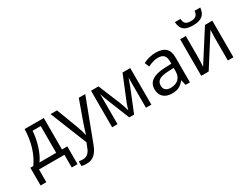

<svg xmlns="http://www.w3.org/2000/svg" viewBox="-73 -1479 3187 2439"><g transform="rotate(-30 1520.5 -259.0)"><path d="M561 186H476.1V0H103V186H19V-74.2H62Q127 -164.6 163.1 -283.4Q199.2 -402.3 201.2 -536.1H482.9V-74.2H561ZM397.9 -74.2V-466.8H278.8Q271.5 -358.9 237.1 -250.2Q202.6 -141.6 152.8 -74.2Z M582 -536.1H676.3L792 -231Q828.6 -131.3 836.9 -85H840.8Q845.2 -103 860.8 -152.6Q876.5 -202.1 887.2 -231.9L996.1 -536.1H1090.8L859.9 74.2Q826.2 163.1 779.8 201.7Q733.4 240.2 665 240.2Q628.4 240.2 592.3 231.9V162.1Q616.7 168 650.9 168Q692.9 168 722.2 144.8Q751.5 121.6 770 73.2L797.9 2Z M1460.9 -84Q1475.6 -137.2 1498 -193.8L1637.7 -536.1H1751V0H1671.9V-441.9Q1654.8 -388.7 1631.8 -330.1L1498 0H1426.8L1293 -332Q1283.2 -355.5 1273.7 -383.3Q1264.2 -411.1 1254.9 -441.9V0H1175.8V-536.1H1285.6L1420.9 -207Q1439 -161.1 1460.9 -84Z M2252.9 0 2235.8 -76.2H2231.9Q2191.9 -25.9 2152.1 -8.1Q2112.3 9.8 2051.8 9.8Q1972.7 9.8 1927.7 -31.7Q1882.8 -73.2 1882.8 -148.9Q1882.8 -312 2140.1 -319.8L2231 -323.2V-355Q2231 -416 2204.6 -445.1Q2178.2 -474.1 2120.1 -474.1Q2077.6 -474.1 2039.8 -461.4Q2002 -448.7 1968.8 -433.1L1941.9 -499Q1982.4 -520.5 2030.3 -532.7Q2078.1 -544.9 2125 -544.9Q2222.2 -544.9 2269.5 -502Q2316.9 -459 2316.9 -365.2V0ZM2071.8 -61Q2145.5 -61 2187.7 -100.8Q2230 -140.6 2230 -213.9V-262.2L2150.9 -258.8Q2058.6 -255.4 2016.4 -229.5Q1974.1 -203.6 1974.1 -147.9Q1974.1 -106 1999.8 -83.5Q2025.4 -61 2071.8 -61Z M2565.9 -536.1V-209L2562 -114.3L2560.1 -86.9L2847.2 -536.1H2955.1V0H2873V-315.9L2874.5 -383.8L2877 -448.2L2591.8 0H2482.9V-536.1ZM2717.3 -606Q2623.5 -606 2580.8 -641.6Q2538.1 -677.2 2533.2 -757.8H2615.2Q2619.6 -707 2641.8 -687Q2664.1 -667 2719.2 -667Q2769.5 -667 2793.7 -688.5Q2817.9 -710 2823.2 -757.8H2906.2Q2898.9 -678.7 2853 -642.3Q2807.1 -606 2717.3 -606Z"/></g></svg>

Font: Noto Sans Southeast Asian
Style: Regular
Weight: 400
Designer: Monotype Design Team
Foundry: Monotype Imaging Inc.
Version: Version 1.06 uh; ttfautohint (v1.4.1)